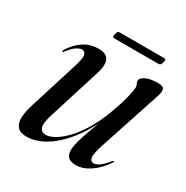

<svg xmlns="http://www.w3.org/2000/svg" viewBox="-133 -653 747 772"><g transform="rotate(30 241.0 -267.0)"><path d="M445.5 -82Q447 -81.5 446.5 -79.8Q446 -78 444.5 -76Q418 -36 384.8 -13.8Q351.5 8.5 318.5 8.5Q296 8.5 284.2 -2Q272.5 -12.5 272.5 -34.5Q272.5 -50.5 279 -74.8Q285.5 -99 294.5 -124.2Q303.5 -149.5 311.2 -170.5Q319 -191.5 321 -201.5L324 -200Q297 -142 266.2 -102Q235.5 -62 204.8 -37.8Q174 -13.5 145 -2.5Q116 8.5 91.5 8.5Q61 8.5 47.8 -6.5Q34.5 -21.5 35.2 -48.5Q36 -75.5 47.5 -111.5L116.5 -331.5Q131.5 -378 127.2 -392.5Q123 -407 110 -407Q99.5 -407 85.5 -398Q71.5 -389 51.5 -364Q49 -360.5 47.8 -359.8Q46.5 -359 45 -359Q43.5 -360 43.8 -362Q44 -364 46 -368Q67.5 -403.5 97.8 -423.2Q128 -443 167.5 -443Q192 -443 204.2 -433Q216.5 -423 217.8 -403Q219 -383 209 -352.5L137 -123.5Q120.5 -73 126.8 -54.8Q133 -36.5 155 -36.5Q171 -36.5 194.2 -49.5Q217.5 -62.5 244.8 -91Q272 -119.5 298.5 -165.5Q325 -211.5 347 -277.5Q357.5 -308.5 362.8 -329.2Q368 -350 370.2 -362.8Q372.5 -375.5 372.5 -383.5Q372.5 -392 369 -397Q365.5 -402 365.5 -410Q365.5 -423.5 386.2 -433.2Q407 -443 442 -443Q466 -443 470.2 -432.2Q474.5 -421.5 467 -398.5L373 -113.5Q357.5 -66.5 360.5 -50Q363.5 -33.5 377.5 -33.5Q388.5 -33.5 402.5 -42.8Q416.5 -52 439 -78.5Q441 -80.5 442.8 -81.5Q444.5 -82.5 445.5 -82ZM192.5 -526Q195 -535.5 198 -538.8Q201 -542 207 -542H412Q418 -542 419.5 -539.2Q421 -536.5 418.5 -526.5Q416.5 -517.5 413.2 -514Q410 -510.5 404 -510.5H199Q193 -510.5 191.8 -514Q190.5 -517.5 192.5 -526Z"/></g></svg>

Font: Fraunces 120pt
Style: Italic
Weight: 400
Italic angle: -16°
Version: Version 1.000;[b76b70a41]